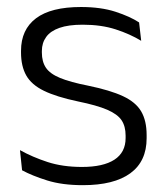

<svg xmlns="http://www.w3.org/2000/svg" viewBox="-20 -518 475 548"><path d="M216.5 10.5Q157.5 10.5 114.5 -3Q71.5 -16.5 43 -32L37 -89.5Q73 -69.5 116 -55.5Q159 -41.5 214 -41.5Q274.5 -41.5 306.5 -62.2Q338.5 -83 338.5 -124V-131Q338.5 -157.5 327 -174.8Q315.5 -192 286 -204.8Q256.5 -217.5 202.5 -228.5Q141 -241.5 105.5 -258.8Q70 -276 55 -302.5Q40 -329 40 -368V-373Q40 -433.5 82.8 -465.8Q125.5 -498 211 -498Q268 -498 309.5 -484.5Q351 -471 377 -454L383 -401.5Q351 -421 310 -434.2Q269 -447.5 216 -447.5Q175.5 -447.5 149.8 -438.5Q124 -429.5 111.8 -412.5Q99.5 -395.5 99.5 -372.5V-368Q99.5 -342 111 -324.8Q122.5 -307.5 151.5 -295.5Q180.5 -283.5 231.5 -273.5Q294.5 -260.5 331 -243.5Q367.5 -226.5 383 -200Q398.5 -173.5 398.5 -132.5V-123.5Q398.5 -57.5 352 -23.5Q305.5 10.5 216.5 10.5Z"/></svg>

Font: Anek Malayalam Medium Light
Style: Regular
Weight: 300
Version: Version 1.003